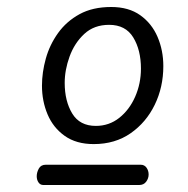

<svg xmlns="http://www.w3.org/2000/svg" viewBox="-20 -891 537 549"><path d="M248 -479Q198 -479 165 -502.5Q132 -526 116 -564Q100 -602 100 -646Q100 -684 111 -723.5Q122 -763 146 -796.5Q170 -830 207.5 -850.5Q245 -871 298 -871Q348 -871 381 -847.5Q414 -824 430.5 -785.5Q447 -747 447 -702Q447 -642 422.5 -591.5Q398 -541 353.5 -510Q309 -479 248 -479ZM254 -531Q292 -531 321 -554Q350 -577 366.5 -614.5Q383 -652 383 -695Q383 -748 361 -784Q339 -820 292 -820Q249 -820 221 -794Q193 -768 179 -729.5Q165 -691 165 -654Q165 -602 186.5 -566.5Q208 -531 254 -531ZM104 -362Q95 -362 90 -369.5Q85 -377 85 -387Q85 -398 91 -409Q97 -420 111 -420H382Q393 -420 399 -411.5Q405 -403 405 -392Q405 -381 398 -371.5Q391 -362 378 -362Z"/></svg>

Font: Kite One
Style: Regular
Weight: 400
Designer: Eduardo Rodriguez Tunni
Foundry: Eduardo Rodriguez Tunni
Version: Version 1.002; ttfautohint (v1.8.4.7-5d5b);gftools[0.9.23]